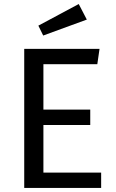

<svg xmlns="http://www.w3.org/2000/svg" viewBox="-20 -931 575 951"><path d="M100 -689H473L462 -613H195V-388H427V-312H195V-76H481V0H100ZM170 -804 370 -911 410 -834 194 -755Z"/></svg>

Font: Fira Sans Variable
Style: Regular
Weight: 400
Designer: Carrois Corporate & Edenspiekermann AG
Foundry: Carrois Corporate GbR & Edenspiekermann AG
Version: Version 4.202